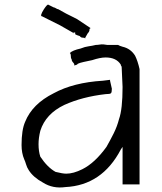

<svg xmlns="http://www.w3.org/2000/svg" viewBox="-20 -798 708 839"><path d="M449.2 -601.6H496.1L503.9 -597.7L515.6 -593.8Q550.8 -585.9 570.3 -554.7Q582 -531.2 589.8 -496.1V-250V3.9V7.8H515.6V-156.2L507.8 -144.5Q425.8 11.7 265.6 19.5Q210.9 27.3 168 0Q125 -23.4 105.5 -54.7Q97.7 -66.4 93.8 -80.1Q89.8 -93.8 85.9 -101.6Q74.2 -128.9 74.2 -164.1Q74.2 -230.5 89.8 -265.6Q121.1 -343.8 214.8 -390.6Q300.8 -437.5 429.7 -445.3L460.9 -449.2V-445.3L468.8 -410.2Q468.8 -394.5 464.8 -390.6Q460.9 -386.7 441.4 -386.7Q339.8 -375 261.7 -339.8Q179.7 -300.8 156.2 -226.6Q148.4 -195.3 148.4 -168Q148.4 -136.7 156.2 -113.3Q187.5 -66.4 222.7 -46.9Q253.9 -39.1 269.5 -39.1Q300.8 -39.1 339.8 -58.6Q394.5 -85.9 445.3 -156.2Q460.9 -183.6 476.6 -214.8Q492.2 -246.1 500 -277.3Q515.6 -320.3 515.6 -418L511.7 -503.9Q511.7 -507.8 509.8 -509.8Q507.8 -511.7 507.8 -515.6Q488.3 -546.9 441.4 -546.9Q418 -546.9 382.8 -535.2Q363.3 -531.2 345.7 -527.3Q328.1 -523.4 320.3 -519.5L316.4 -515.6L304.7 -511.7V-515.6Q304.7 -519.5 300.8 -523.4Q293 -531.2 293 -539.1Q289.1 -543 289.1 -558.6Q289.1 -562.5 285.2 -566.4Q296.9 -578.1 332 -585.9Q351.6 -593.8 367.2 -595.7Q382.8 -597.7 398.4 -601.6Q406.2 -601.6 418 -603.5Q429.7 -605.5 449.2 -601.6ZM171.9 -757.8Q187.5 -781.2 191.4 -777.3L214.8 -765.6Q218.8 -765.6 224.6 -761.7Q230.5 -757.8 234.4 -757.8L269.5 -738.3L293 -726.6L316.4 -714.8L375 -675.8Q375 -671.9 371.1 -671.9V-668Q371.1 -660.2 363.3 -652.3Q359.4 -644.5 355.5 -638.7Q351.6 -632.8 351.6 -628.9Q351.6 -632.8 347.7 -632.8Q335.9 -632.8 332 -636.7Q328.1 -640.6 328.1 -640.6L316.4 -644.5L308.6 -648.4V-656.2Q300.8 -656.2 300.8 -654.3Q300.8 -652.3 304.7 -652.3L296.9 -656.2L269.5 -671.9L242.2 -687.5L187.5 -714.8L164.1 -726.6Q152.3 -726.6 171.9 -757.8Z"/></svg>

Font: 和音 by 宁静之雨，公众号njzyshare
Style: Regular
Weight: 400
Designer: Steve Matteson
Foundry: Ascender Corporation
Version: Version 6.00;June 8, 2018;FontCreator 11.0.0.2388 32-bit